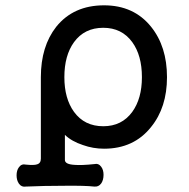

<svg xmlns="http://www.w3.org/2000/svg" viewBox="-20 -559 707 718"><path d="M366.2 -455.1Q435.5 -455.1 474.6 -401.4Q510.7 -351.6 510.7 -270.5Q510.7 -190.4 474.6 -140.6Q435.5 -86.9 366.2 -86.9Q295.9 -86.9 256.8 -140.6Q220.7 -190.4 220.7 -270.5Q220.7 -351.6 256.8 -401.4Q295.9 -455.1 366.2 -455.1ZM132.8 34.2Q132.8 51.8 118.2 55.7Q107.4 59.6 77.1 56.6Q60.5 52.7 50.8 66.4Q42 78.1 42 96.7Q42 115.2 50.8 127.9Q60.5 141.6 77.1 138.7Q143.6 135.7 220.7 135.7Q297.9 134.8 332 138.7Q348.6 140.6 358.4 127Q367.2 114.3 367.2 94.7Q367.2 76.2 358.4 64.5Q348.6 50.8 332 54.7Q285.2 59.6 259.8 57.6Q222.7 55.7 222.7 39.1V-54.7Q248 -30.3 290 -16.6Q328.1 -2.9 369.1 -2.9Q480.5 -2.9 544.9 -84Q604.5 -157.2 604.5 -270.5Q604.5 -384.8 544.9 -459Q480.5 -539.1 369.1 -539.1Q254.9 -539.1 190.4 -459Q132.8 -385.7 132.8 -270.5Z"/></svg>

Font: Gungsuh
Style: Regular
Weight: 400
Version: Version 2.21